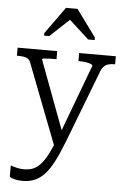

<svg xmlns="http://www.w3.org/2000/svg" viewBox="-65 -838 731 1116"><g transform="rotate(5 300.5 -280.0)"><path d="M327 -38 316 -6 279 23 94 -457Q89 -471 79 -478Q69 -485 54.5 -487.5Q40 -490 21 -490H14V-537H245V-490H240Q221 -490 203 -489.5Q185 -489 173 -487.5Q161 -486 161 -482ZM341 -17Q314 53 289 101Q264 149 237.5 177.5Q211 206 180 219Q149 232 110 232Q84 232 64 227Q44 222 34 215V148Q37 149 48 153Q59 157 76 160.5Q93 164 112 164Q139 164 161.5 156Q184 148 205.5 126Q227 104 248 64Q269 24 294 -39L302 -58L456 -470Q455 -476 444 -480.5Q433 -485 415.5 -487.5Q398 -490 379 -490H373V-537H587V-490H581Q565 -490 550.5 -486.5Q536 -483 524.5 -473Q513 -463 505 -444ZM341 -792H274L161 -635V-620H191L332 -752L276 -750L418 -620H456V-635Z"/></g></svg>

Font: Roboto Serif SemiCondensed Light
Style: Regular
Weight: 300
Width: 4
Designer: Greg Gazdowicz
Foundry: Commercial Type
Version: Version 1.007